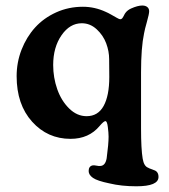

<svg xmlns="http://www.w3.org/2000/svg" viewBox="-20 -482 599 682"><path d="M407.2 -413.6Q411.1 -413.6 414.1 -417Q417 -420.4 420.2 -427Q423.3 -433.6 425.8 -436.5Q432.6 -445.8 445.3 -451.7Q469.2 -462.4 485.4 -462.4Q496.6 -462.4 503.2 -457Q509.8 -451.7 509.8 -441.9Q509.8 -432.6 502 -405Q494.1 -377.4 491.7 -363.3Q481 -312.5 481 -225.6V-26.4Q481 47.4 486.8 81.5Q491.2 108.4 506.3 113.8Q508.8 115.7 516.4 118.2Q523.9 120.6 526.4 122.1Q543 127 543 146.5Q543 179.7 464.4 179.7Q411.1 179.7 368.7 169.4Q325.7 160.6 310.3 149.9Q294.9 139.2 294.9 125.5Q294.9 108.9 308.6 105.5Q314 104.5 322.8 106.4Q331.5 108.4 337.9 107.4Q354.5 105.5 358.9 80.1Q365.7 29.3 365.7 3.4Q365.7 -10.3 363 -31Q360.4 -51.8 354.5 -51.8Q348.6 -51.8 334 -34.7Q295.9 11.2 230.5 11.2Q148.9 11.2 94 -49.8Q39.1 -110.8 39.1 -211.4Q39.1 -260.7 56.6 -305.7Q74.2 -350.6 104.7 -384.3Q135.3 -418 179.4 -438Q223.6 -458 274.4 -458Q316.4 -458 355.5 -439.9Q363.8 -436.5 375.2 -429.9Q386.7 -423.3 395.3 -418.5Q403.8 -413.6 407.2 -413.6ZM270.5 -399.4Q228 -399.4 198.5 -356.7Q168.9 -314 168.9 -251Q168.9 -206.5 183.3 -165.3Q197.8 -124 225.6 -96.7Q253.4 -69.3 287.6 -69.3Q328.1 -69.3 348.1 -105.7Q368.2 -142.1 368.2 -208.5L367.7 -272Q367.7 -299.8 357.2 -328.1Q346.7 -356.4 323.5 -377.9Q300.3 -399.4 270.5 -399.4Z"/></svg>

Font: Cooper* SemiBold
Style: Regular
Weight: 600
Designer: Owen Earl
Foundry: indestructible type*
Version: Version 0.001